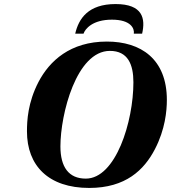

<svg xmlns="http://www.w3.org/2000/svg" viewBox="-20 -912 843 947"><path d="M351 -746H392C400 -770 437 -815 532 -815C627 -815 644 -770 640 -746H681C698 -820 685 -892 550 -892C415 -892 368 -820 351 -746ZM113 -264C113 -95 219 15 420 15C600 15 691 -74 744 -176C795 -274 803 -366 803 -419C803 -621 675 -707 507 -707C326 -707 224 -611 170 -508C117 -406 113 -316 113 -264ZM278 -190C278 -349 357 -661 522 -661C611 -661 638 -594 638 -506C638 -312 551 -31 403 -31C319 -31 278 -88 278 -190Z"/></svg>

Font: Heuristica
Style: Bold Italic
Weight: 700
Italic angle: -13°
Version: Version 1.0.1